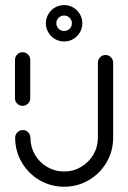

<svg xmlns="http://www.w3.org/2000/svg" viewBox="-20 -720 494 741"><path d="M67.4 -311.5Q55.2 -311.5 46.5 -320Q37.8 -328.5 37.8 -340.7V-488.9Q37.8 -501.1 46.5 -509.8Q55.2 -518.5 67 -518.5Q79.3 -518.5 88 -509.8Q96.7 -501.1 96.7 -488.9V-340.7Q96.7 -328.5 88 -320Q79.3 -311.5 67.4 -311.5ZM387.4 -507.8Q399.3 -507.8 408 -499.1Q416.7 -490.4 416.7 -478.1V-188.5Q416.7 -137 391.3 -93.5Q365.9 -50 322.4 -24.6Q278.9 0.7 227.8 0.7Q176.3 0.7 132.8 -24.6Q89.3 -50 63.9 -93.5Q38.5 -137 38.5 -188.5Q38.5 -200.7 47.2 -209.4Q55.9 -218.1 68.1 -218.1Q80 -218.1 88.7 -209.4Q97.4 -200.7 97.4 -188.5Q97.4 -153 114.8 -123Q132.2 -93 162.2 -75.6Q192.2 -58.1 227.8 -58.1Q263 -58.1 292.8 -75.7Q322.6 -93.3 340.2 -123.1Q357.8 -153 357.8 -188.5V-478.1Q357.8 -490.4 366.5 -499.1Q375.2 -507.8 387.4 -507.8ZM257.4 -630.4Q257.4 -642.6 248.7 -651.3Q240 -660 227.4 -660Q214.8 -660 206.1 -651.3Q197.4 -642.6 197.4 -630.4Q197.4 -617.8 206.1 -609.1Q214.8 -600.4 227.4 -600.4Q240 -600.4 248.7 -609.1Q257.4 -617.8 257.4 -630.4ZM157 -630.4Q157 -649.3 166.5 -665.4Q175.9 -681.5 192 -690.9Q208.1 -700.4 227.4 -700.4Q246.7 -700.4 262.8 -690.9Q278.9 -681.5 288.3 -665.4Q297.8 -649.3 297.8 -630.4Q297.8 -611.1 288.3 -595Q278.9 -578.9 262.8 -569.4Q246.7 -560 227.4 -560Q208.1 -560 192 -569.4Q175.9 -578.9 166.5 -595Q157 -611.1 157 -630.4Z"/></svg>

Font: 26F Galaxy Sans Medium
Style: Regular
Weight: 500
Designer: C₂₉H₂₅N₃O₅
Version: Version 1.100